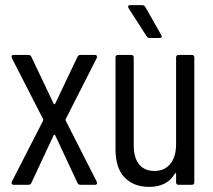

<svg xmlns="http://www.w3.org/2000/svg" viewBox="-20 -720 828 748"><path d="M26 -12 148 -250Q150 -253 148 -256L26 -494L25 -499Q25 -506 33 -506H90Q99 -506 102 -499L189 -316Q190 -314 192 -314Q194 -314 195 -316L282 -499Q285 -506 294 -506H350Q355 -506 357 -502.5Q359 -499 357 -494L236 -256Q235 -253 236 -250L357 -12L358 -7Q358 0 350 0H294Q285 0 282 -7L195 -193Q194 -195 192 -195Q190 -195 189 -193L102 -7Q99 0 90 0H33Q28 0 26 -3.5Q24 -7 26 -12Z M430 -139V-496Q430 -506 440 -506H491Q501 -506 501 -496V-155Q501 -105 522 -79.5Q543 -54 582 -54Q621 -54 643.5 -81.5Q666 -109 666 -159V-496Q666 -506 676 -506H727Q737 -506 737 -496V-10Q737 0 727 0H676Q666 0 666 -10V-42Q666 -45 664 -45.5Q662 -46 661 -43Q631 8 561 8Q501 8 465.5 -28.5Q430 -65 430 -139ZM610 -578Q610 -572 601 -572H563Q556 -572 551 -579L481 -688Q479 -692 479 -694Q479 -700 487 -700H534Q541 -700 546 -693L608 -584Q610 -580 610 -578Z"/></svg>

Font: Barlow Condensed
Style: Regular
Weight: 400
Width: 3
Designer: Jeremy Tribby
Foundry: Tribby Type
Version: Version 1.500